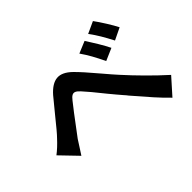

<svg xmlns="http://www.w3.org/2000/svg" viewBox="-141 -993 1259 1259"><g transform="rotate(-45 488.5 -363.0)"><path d="M111.6 -347.2Q138.2 -373.8 213.9 -468.5Q261.7 -527.8 293.9 -565.9Q344.7 -623.8 393.1 -627.9Q441.4 -632.1 494.1 -580.6Q535.9 -539.8 616.9 -443.6Q667.2 -384 695.6 -353Q750 -292.7 810.7 -231.6Q871.3 -170.4 935.1 -112.8L835.4 -1Q794.4 -40.5 749.6 -90.7Q704.8 -140.9 642.6 -213.4Q632.3 -227.3 621.3 -239Q600.3 -263.4 586.4 -280Q572.5 -296.6 552.5 -320.8Q476.1 -416.7 441.2 -454.1Q424.1 -473.1 411.3 -478.5Q398.4 -483.9 386.1 -477.3Q373.8 -470.7 358.9 -451.2L308.8 -387Q251 -309.6 205.3 -249.3Q195.8 -236.1 169.7 -193.8Q155 -172.4 143.8 -153.8L30.3 -271.7Q70.3 -302.2 111.6 -347.2ZM783.7 -515.1 698.2 -478Q674.6 -527.8 653.9 -564.7Q633.3 -601.6 608.4 -637.2L691.4 -671.9Q713.1 -638.9 740.5 -593.3Q767.8 -547.6 783.7 -515.1ZM917.2 -572.5 834.2 -532.5Q809.8 -579.3 788.2 -615.8Q766.6 -652.3 740.2 -687.5L822 -725.1Q844.7 -694.3 872.9 -649.3Q901.1 -604.2 917.2 -572.5Z"/></g></svg>

Font: Min Sans VF VF
Style: Regular
Weight: 400
Designer: Jinseong-Kim, NotoSansCJK, Nunito
Foundry: Jinseong-Kim
Version: Version 1.420;Glyphs 3.1.2 (3151)